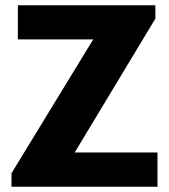

<svg xmlns="http://www.w3.org/2000/svg" viewBox="-20 -706 640 726"><path d="M23.5 0V-51L332.5 -557H47.5V-686H567.5V-635.5L262.5 -129.5H575.5V0Z"/></svg>

Font: Chivo Mono Medium
Style: Regular
Weight: 500
Monospace: yes
Designer: Hector Gatti
Foundry: Omnibus-Type
Version: Version 1.008